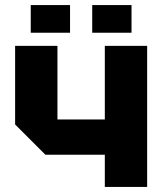

<svg xmlns="http://www.w3.org/2000/svg" viewBox="-20 -742 652 762"><path d="M564 -560V0H396V-128H160L40 -248V-560H208V-268H396V-560ZM102 -612V-722H258V-612ZM346 -612V-722H502V-612Z"/></svg>

Font: Tektur
Style: Bold
Weight: 700
Designer: Adam Jagosz
Foundry: Adam Jagosz
Version: Version 1.005;gftools[0.9.30]